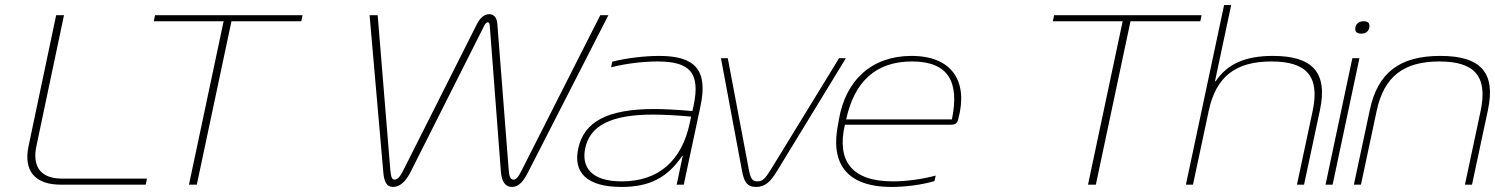

<svg xmlns="http://www.w3.org/2000/svg" viewBox="-20 -730 5910 759"><path d="M202 -670 93 -153C72 -55 118 0 220 0H556L561 -24H225C144 -24 106 -68 124 -153L233 -670Z M1176 -670H593L588 -646H864L727 0H758L895 -646H1171Z M1604 -52 1895 -630C1899 -638 1904 -642 1908 -642C1912 -642 1915 -639 1916 -630L1960 -52C1963 -14 1976 9 2004 9C2031 9 2050 -14 2069 -52L2385 -670H2353L2043 -58C2029 -30 2021 -20 2010 -20C1998 -20 1993 -31 1991 -58L1946 -636C1944 -662 1931 -674 1914 -674C1897 -674 1879 -662 1866 -636L1575 -58C1562 -32 1552 -20 1540 -20C1529 -20 1526 -29 1523 -58L1473 -670H1441L1495 -52C1498 -14 1507 9 1534 9C1562 9 1585 -14 1604 -52Z M2586 -509C2532 -509 2457 -501 2400 -486L2396 -464C2458 -480 2528 -487 2579 -487C2708 -487 2749 -442 2722 -313L2717 -291C2648 -297 2602 -299 2566 -299C2380 -299 2289 -248 2266 -144C2245 -49 2298 9 2437 9C2548 9 2619 -28 2677 -114H2679L2655 0H2683L2749 -310C2780 -454 2727 -509 2586 -509ZM2293 -142C2311 -233 2395 -277 2561 -277C2604 -277 2659 -274 2712 -269L2707 -245C2675 -92 2581 -13 2438 -13C2316 -13 2279 -70 2293 -142Z M2830 -500 2913 -56C2921 -13 2932 9 2969 9C3006 9 3027 -13 3053 -56L3324 -500H3297L3028 -61C3005 -24 2995 -13 2974 -13C2954 -13 2947 -24 2940 -61L2857 -500Z M3768 -259C3808 -406 3746 -509 3583 -509C3429 -509 3323 -416 3296 -256L3294 -244C3261 -89 3321 9 3505 9C3557 9 3623 1 3674 -14L3679 -36C3620 -20 3557 -13 3509 -13C3346 -13 3287 -95 3320 -237H3738C3758 -237 3764 -243 3768 -259ZM3325 -258C3357 -406 3441 -487 3585 -487C3728 -487 3774 -408 3743 -258Z M4730 -670H4147L4142 -646H4418L4281 0H4312L4449 -646H4725Z M4819 -710 4668 0H4696L4758 -291C4787 -428 4865 -487 5006 -487C5146 -487 5198 -428 5169 -291L5107 0H5135L5198 -295C5230 -446 5166 -509 5012 -509C4904 -509 4832 -478 4786 -409H4783L4847 -710Z M5326 -500 5220 0H5248L5354 -500ZM5338 -621C5335 -606 5343 -597 5361 -597C5379 -597 5390 -606 5393 -621V-622C5396 -637 5389 -646 5371 -646C5353 -646 5341 -637 5338 -622Z M5395 -295 5332 0H5360L5422 -291C5451 -428 5529 -487 5670 -487C5810 -487 5862 -428 5833 -291L5771 0H5799L5862 -295C5893 -441 5836 -509 5674 -509C5512 -509 5426 -442 5395 -295Z"/></svg>

Font: LT Wave Thin
Style: Italic
Weight: 100
Designer: Daniel Lyons
Version: Version 2.5 (Glyphs App)